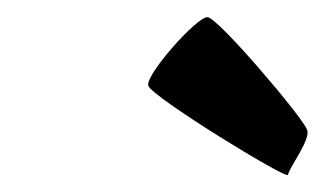

<svg xmlns="http://www.w3.org/2000/svg" viewBox="-20 -790 379 224"><path d="M153 -690C157 -677 315 -580 316 -586C317 -594 344 -629 338 -639C334 -652 234 -770 222 -770C209 -770 149 -702 153 -690Z"/></svg>

Font: Ampere
Style: ExtIta
Weight: 400
Version: Version 1